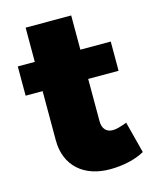

<svg xmlns="http://www.w3.org/2000/svg" viewBox="-104 -738 658 818"><g transform="rotate(-15 224.5 -329.0)"><path d="M397 -165C373 -156 351 -149 335 -149C307 -149 289 -166 289 -201V-387H423V-516H289V-667H88V-516H13V-387H88V-170C88 -57 166 10 282 9C337 9 395 -4 433 -26Z"/></g></svg>

Font: Montserrat ExtraBold
Style: Regular
Weight: 800
Designer: Julieta Ulanovsky
Foundry: Julieta Ulanovsky
Version: Version 4.000